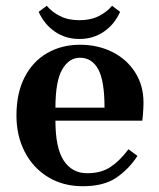

<svg xmlns="http://www.w3.org/2000/svg" viewBox="-20 -635 549 665"><path d="M37 -235Q37 -313 65.5 -368Q94 -423 144 -451.5Q194 -480 257 -480Q319 -480 369 -455Q419 -430 448 -384.5Q477 -339 477 -280Q477 -261 475 -237L473 -217H172Q172 -122 201 -78.5Q230 -35 282 -35Q330 -35 362.5 -56.5Q395 -78 425 -118L456 -95Q427 -50 383.5 -20Q340 10 267 10Q198 10 146 -22Q94 -54 65.5 -109.5Q37 -165 37 -235ZM342 -262Q342 -356 320 -395.5Q298 -435 257 -435Q219 -435 195.5 -394.5Q172 -354 172 -262ZM114 -594 142 -615Q159 -594 187.5 -579.5Q216 -565 255 -565Q294 -565 322.5 -579.5Q351 -594 368 -615L396 -594Q377 -551 340 -525.5Q303 -500 255 -500Q207 -500 170 -525.5Q133 -551 114 -594Z"/></svg>

Font: Philosopher
Style: Bold
Weight: 700
Designer: Jovanny Lemonad
Foundry: Jovanny Lemonad
Version: Version 2.000